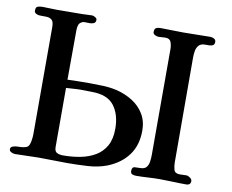

<svg xmlns="http://www.w3.org/2000/svg" viewBox="-81 -861 1162 963"><g transform="rotate(10 500.0 -380.0)"><path d="M526 -216Q526 -290 491.5 -334.5Q457 -379 378 -379Q365 -379 351.5 -379.5Q338 -380 324 -380Q305 -380 286 -378.5Q267 -377 247 -376V-75Q247 -53 259.5 -46.5Q272 -40 291 -40Q336 -40 378 -48Q420 -56 453.5 -75.5Q487 -95 506.5 -129.5Q526 -164 526 -216ZM661 -231Q661 -157 624 -106.5Q587 -56 519 -29Q474 -12 420 -9Q366 -6 318 -6Q282 -6 245.5 -7Q209 -8 173 -8Q143 -8 112.5 -6.5Q82 -5 52 -5Q44 -5 33.5 -10Q23 -15 23 -25Q23 -36 35.5 -40Q48 -44 57 -44Q89 -44 104.5 -50.5Q120 -57 124 -93Q126 -107 126 -122Q126 -137 126 -152V-666Q126 -692 115.5 -701Q105 -710 88.5 -710.5Q72 -711 53 -711Q45 -711 35.5 -716Q26 -721 26 -731Q26 -749 36.5 -752.5Q47 -756 61 -756Q79 -756 96.5 -755Q114 -754 132 -754Q165 -754 198 -754.5Q231 -755 264 -755Q276 -755 288.5 -756Q301 -757 313 -757Q319 -757 328.5 -751.5Q338 -746 338 -739Q338 -725 328 -720.5Q318 -716 305.5 -716.5Q293 -717 283 -717Q281 -717 278 -717Q275 -717 273 -716Q257 -710 252.5 -698.5Q248 -687 248 -670Q248 -607 247.5 -544Q247 -481 247 -418Q275 -419 303 -419.5Q331 -420 359 -420Q394 -420 430 -418.5Q466 -417 500 -409Q544 -398 580.5 -375Q617 -352 639 -316Q661 -280 661 -231ZM947 -25Q947 -4 924 -4Q891 -4 857.5 -5.5Q824 -7 791 -7Q760 -7 730 -5Q700 -3 669 -3Q659 -3 650 -6.5Q641 -10 641 -23Q641 -43 655 -44Q669 -45 683 -45Q705 -45 714.5 -56.5Q724 -68 726.5 -85.5Q729 -103 729 -119V-659Q729 -677 723 -694Q717 -711 694 -711Q686 -711 677 -710Q668 -709 660 -709Q651 -709 641 -714Q631 -719 631 -729Q631 -745 639.5 -749.5Q648 -754 662 -754Q691 -754 720 -753Q749 -752 778 -752Q813 -752 847.5 -753Q882 -754 916 -754Q925 -754 934.5 -749Q944 -744 944 -733Q944 -720 936 -715.5Q928 -711 916.5 -711Q905 -711 896 -711Q875 -711 864.5 -699.5Q854 -688 851 -671Q848 -654 848 -637Q848 -504 848.5 -370.5Q849 -237 849 -103Q849 -84 854 -66Q859 -48 884 -48Q892 -48 901 -48.5Q910 -49 918 -49Q926 -49 936.5 -41.5Q947 -34 947 -25Z"/></g></svg>

Font: Kaisei Opti
Style: Bold
Weight: 700
Designer: Font-Kai, 金井和夫
Foundry: KAZUO KANAI
Version: Version 5.003